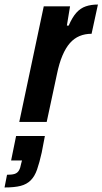

<svg xmlns="http://www.w3.org/2000/svg" viewBox="-93 -538 452 847"><path d="M-8 0 100 -510H216L202 -425H210Q226 -462 244 -482Q262 -502 285.5 -510Q309 -518 339 -518L311 -389Q282 -389 258 -379Q234 -369 215.5 -348Q197 -327 182.5 -293Q168 -259 158 -210L113 0ZM-73 289 -62 233Q-40 233 -28 229Q-16 225 -9.5 214Q-3 203 0 185L4 170H-44L-22 62H105L91 135Q81 180 70.5 210Q60 240 42.5 257.5Q25 275 -2 282Q-29 289 -73 289Z"/></svg>

Font: Saira Condensed
Style: Bold Italic
Weight: 700
Width: 3
Italic angle: -12°
Designer: Hector Gatti with collaboration of the Omnibus-Type team
Foundry: Omnibus-Type
Version: Version 1.101